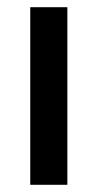

<svg xmlns="http://www.w3.org/2000/svg" viewBox="-20 -513 272 533"><path d="M64 0V-493H167V0Z"/></svg>

Font: Space Grotesk Frontify Medium
Style: Regular
Weight: 500
Designer: Florian Karsten
Version: Version 2.000